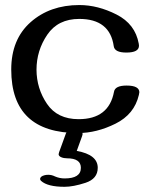

<svg xmlns="http://www.w3.org/2000/svg" viewBox="-20 -508 588 750"><path d="M285.2 11.7Q23.9 11.7 23.9 -236.3Q23.9 -354.5 99.6 -421.4Q175.3 -488.3 290 -488.3Q362.3 -488.3 435.3 -451.2Q508.3 -414.1 522 -337.4Q522.9 -331.5 522.9 -329.6Q522.9 -302.7 473.6 -302.7Q427.7 -302.7 424.3 -327.6Q409.2 -434.1 289.6 -434.1Q206.5 -434.1 164.6 -372.3Q122.6 -310.5 122.6 -235.4Q123 -162.1 163.6 -102.3Q204.1 -42.5 287.1 -42.5Q405.3 -42.5 425.3 -149.4Q429.2 -173.8 474.6 -173.8Q524.4 -173.8 524.4 -147Q524.4 -148.9 522.5 -137.2Q504.9 -61.5 431.2 -24.9Q357.4 11.7 285.2 11.7ZM232.4 221.7Q166 221.7 140.6 198.7Q136.7 195.3 136.7 191.4Q136.7 180.7 154.8 176.3Q160.6 174.8 168.9 174.8Q182.1 174.8 194.8 181.2Q212.9 189 232.4 189Q295.9 189 295.9 147.5Q295.9 110.4 241.7 110.4Q229 110.4 218.8 106Q209 101.6 209 94.2Q209 92.3 210.9 86.4L237.3 13.7Q242.2 0 272.5 0Q302.7 0 302.7 16.1Q302.7 17.6 300.8 23.4L279.8 81.5Q361.8 96.2 361.8 147.5Q361.8 190.4 314 206.1Q266.1 221.7 232.4 221.7Z"/></svg>

Font: Gayathri
Style: Bold
Weight: 700
Designer: Binoy Dominic <binoy.domenic@gmail.com>
Foundry: SMC
Version: Version 1.000